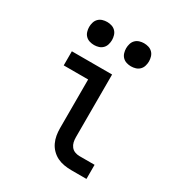

<svg xmlns="http://www.w3.org/2000/svg" viewBox="-175 -852 898 967"><g transform="rotate(30 274.0 -368.5)"><path d="M383 0Q362 0 341 -3.5Q320 -7 301.5 -16Q283 -25 268 -40Q253 -55 244 -74Q235 -93 231.5 -113.5Q228 -134 228 -155V-438H86V-520H320V-155Q320 -141 323 -127.5Q326 -114 334.5 -103Q343 -92 356 -87Q369 -82 383 -82H471V0ZM381 -603Q368 -603 355 -607Q342 -611 332.5 -620.5Q323 -630 319 -643.5Q315 -657 315 -670Q315 -683 319 -696.5Q323 -710 332.5 -719.5Q342 -729 355 -733Q368 -737 381 -737Q395 -737 408 -733Q421 -729 430.5 -719.5Q440 -710 444 -696.5Q448 -683 448 -670Q448 -657 444 -643.5Q440 -630 430.5 -620.5Q421 -611 408 -607Q395 -603 381 -603ZM167 -603Q153 -603 140 -607Q127 -611 117.5 -620.5Q108 -630 104 -643.5Q100 -657 100 -670Q100 -683 104 -696.5Q108 -710 117.5 -719.5Q127 -729 140 -733Q153 -737 167 -737Q180 -737 193 -733Q206 -729 215.5 -719.5Q225 -710 229 -696.5Q233 -683 233 -670Q233 -657 229 -643.5Q225 -630 215.5 -620.5Q206 -611 193 -607Q180 -603 167 -603Z"/></g></svg>

Font: Iosevka Semi-Condensed Medium
Style: Regular
Weight: 500
Monospace: yes
Designer: Belleve Invis
Foundry: Belleve Invis
Version: Version 27.3.5